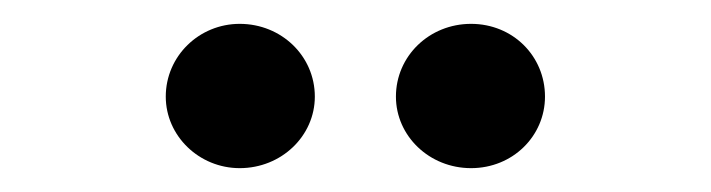

<svg xmlns="http://www.w3.org/2000/svg" viewBox="-20 -764 596 161"><path d="M375 -623C410 -623 437 -650 437 -683C437 -717 410 -744 375 -744C340 -744 312 -717 312 -683C312 -650 340 -623 375 -623ZM119 -683C119 -650 147 -623 181 -623C216 -623 244 -650 244 -683C244 -717 216 -744 181 -744C147 -744 119 -717 119 -683Z"/></svg>

Font: Wafeq Semi Bold
Style: Regular
Weight: 600
Designer: Rasmus Andersson & Azza Alameddine
Foundry: Google & TypeTogether
Version: Version 3.000;January 28, 2025;FontCreator 15.0.0.3014 64-bi